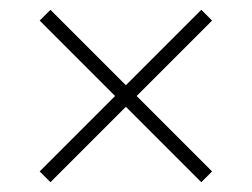

<svg xmlns="http://www.w3.org/2000/svg" viewBox="-20 -576 514 392"><path d="M83 -204 61 -226 215 -380 61 -534 83 -556 237 -402 391 -556 413 -534 259 -380 413 -226 391 -204 237 -358Z"/></svg>

Font: Encode Sans Cnd Th
Style: Regular
Weight: 100
Width: 3
Designer: Multiple Designers
Foundry: Impallari Type
Version: Version 3.002; ttfautohint (v1.8.3) -l 8 -r 50 -G 200 -x 14 